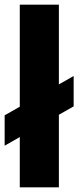

<svg xmlns="http://www.w3.org/2000/svg" viewBox="-22 -805 338 825"><path d="M-2 -179 294.5 -348V-478.5L-2 -309.5ZM63 0H231V-785H63Z"/></svg>

Font: Anybody UltraCondensed Thin
Style: Bold
Weight: 700
Version: Version 1.111